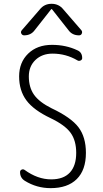

<svg xmlns="http://www.w3.org/2000/svg" viewBox="-20 -975 540 1005"><path d="M311.5 -925.8 406.2 -816.4Q412.1 -808.6 408.2 -799.3Q404.3 -790 393.6 -790Q358.4 -790 338.9 -816.4L252 -926.8Q251 -927.7 250 -927.7L248 -926.8L161.1 -816.4Q141.6 -790 106.4 -790Q96.7 -790 91.8 -798.8Q86.9 -807.6 93.8 -816.4L188.5 -925.8Q211.9 -955.1 250 -955.1Q288.1 -955.1 311.5 -925.8ZM245.1 -356.4Q156.2 -398.4 118.2 -449.7Q80.1 -501 80.1 -575.2Q80.1 -648.4 127.4 -694.3Q174.8 -740.2 252 -740.2Q325.2 -740.2 384.8 -711.9Q410.2 -701.2 410.2 -670.9Q410.2 -662.1 401.4 -658.2Q392.6 -654.3 384.8 -659.2Q325.2 -694.3 254.9 -694.3Q200.2 -694.3 165.5 -661.1Q130.9 -627.9 130.9 -575.2Q130.9 -517.6 158.2 -479Q185.5 -440.4 250 -408.2Q351.6 -360.4 390.6 -309.1Q429.7 -257.8 429.7 -174.8Q429.7 -85 381.8 -37.6Q334 9.8 245.1 9.8Q171.9 9.8 110.4 -28.3Q85 -43.9 85 -74.2Q85 -83 92.8 -86.9Q100.6 -90.8 108.4 -85.9Q176.8 -36.1 248 -36.1Q312.5 -36.1 345.7 -71.8Q378.9 -107.4 378.9 -174.8Q378.9 -239.3 349.6 -279.8Q320.3 -320.3 245.1 -356.4Z"/></svg>

Font: Rounded-X Mgen+ 2m light
Style: Regular
Weight: 200
Designer: [Source Han Sans]
Ryoko NISHIZUKA  (kana & ideographs); Paul D. Hunt (Latin, Greek & Cyrillic); Wenlong ZHANG  (bopomofo
Version: Version 1.059.20150602